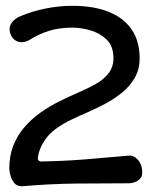

<svg xmlns="http://www.w3.org/2000/svg" viewBox="-20 -630 549 660"><path d="M60 10Q36 12 24.5 -7Q13 -26 12 -51Q12 -93 25 -127.5Q38 -162 61.5 -190Q85 -218 116.5 -241Q148 -264 185 -282Q217 -298 249.5 -312Q282 -326 309.5 -341.5Q337 -357 353.5 -378.5Q370 -400 370 -430Q370 -471 347 -493.5Q324 -516 291.5 -525.5Q259 -535 228 -535Q184 -535 148.5 -524Q113 -513 80 -492Q68 -485 54 -485Q40 -485 29 -494Q18 -503 14 -520Q10 -538 20.5 -552Q31 -566 47 -573Q89 -591 135.5 -600.5Q182 -610 228 -610Q303 -610 354.5 -589Q406 -568 433 -528Q460 -488 460 -430Q460 -392 443.5 -363Q427 -334 400 -312Q373 -290 342 -273.5Q311 -257 281 -244Q251 -231 228 -220Q165 -190 139 -155Q113 -120 110 -85Q110 -81 113 -78Q116 -75 120 -75Q196 -76 271 -82Q346 -88 422 -95Q440 -97 454.5 -80Q469 -63 469 -37Q469 -19 454.5 -9.5Q440 0 422 0Q331 0 241 1Q151 2 60 10Z"/></svg>

Font: Winky Sans
Style: Regular
Weight: 400
Designer: Simon Atzbach
Foundry: typofactur
Version: Version 1.205